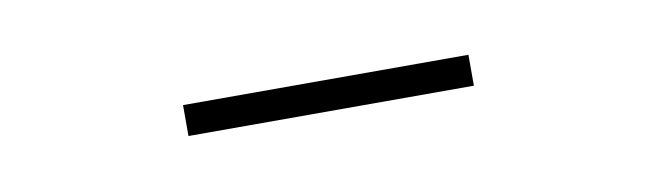

<svg xmlns="http://www.w3.org/2000/svg" viewBox="-22 -942 543 159"><g transform="rotate(-10 250.0 -863.0)"><path d="M130 -850V-876H370V-850Z"/></g></svg>

Font: Bodoni Moda 9pt
Style: Bold
Weight: 700
Designer: Owen Earl
Foundry: indestructible type
Version: Version 2.005